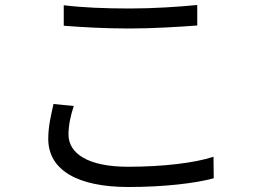

<svg xmlns="http://www.w3.org/2000/svg" viewBox="-20 -723 1040 768"><path d="M235 -702V-620C314 -614 399 -609 499 -609C592 -609 701 -616 769 -621V-703C697 -696 595 -689 499 -689C399 -689 307 -693 235 -702ZM275 -299 194 -307C185 -266 173 -219 173 -168C173 -42 291 25 494 25C636 25 763 10 835 -10L834 -96C759 -71 630 -56 492 -56C332 -56 254 -109 254 -185C254 -222 262 -259 275 -299Z"/></svg>

Font: Noto Sans Mono CJK SC
Style: Regular
Weight: 400
Designer: Ryoko NISHIZUKA 西塚涼子 (kana, bopomofo & ideographs); Paul D. Hunt (Latin, Greek & Cyrillic); Sandoll Communications 산돌커뮤니
Foundry: Adobe
Version: Version 2.004;hotconv 1.0.118;makeotfexe 2.5.65603